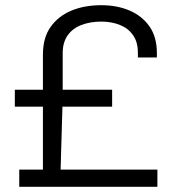

<svg xmlns="http://www.w3.org/2000/svg" viewBox="-20 -718 683 738"><path d="M54 0V-66H145V-308H37V-373H145V-508Q145 -573 174.5 -614.5Q204 -656 254 -677Q304 -698 369 -698Q430 -698 478 -677.5Q526 -657 554.5 -616.5Q583 -576 583 -514V-497H510V-515Q510 -557 491 -583.5Q472 -610 440 -622.5Q408 -635 369 -635Q327 -635 293 -622Q259 -609 240 -582Q221 -555 221 -514V-373H411V-308H220L213 -66H585V0Z"/></svg>

Font: Archivo SemiExpanded Light
Style: Regular
Weight: 300
Width: 6
Designer: Hector Gatti
Foundry: Omnibus-Type
Version: Version 2.001